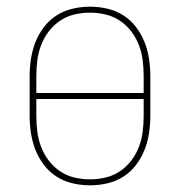

<svg xmlns="http://www.w3.org/2000/svg" viewBox="-20 -548 540 576"><path d="M250 8Q224 8 198 2Q172 -4 150 -18Q128 -32 112 -53Q96 -74 86.5 -98Q77 -122 73 -148Q69 -174 69 -200V-320Q69 -346 73 -372Q77 -398 86.5 -422Q96 -446 112 -467Q128 -488 150 -502Q172 -516 198 -522Q224 -528 250 -528Q276 -528 302 -522Q328 -516 350 -502Q372 -488 388 -467Q404 -446 413.5 -422Q423 -398 427 -372Q431 -346 431 -320V-200Q431 -174 427 -148Q423 -122 413.5 -98Q404 -74 388 -53Q372 -32 350 -18Q328 -4 302 2Q276 8 250 8ZM411 -269V-320Q411 -344 408 -367.5Q405 -391 396.5 -413Q388 -435 373.5 -454Q359 -473 339.5 -486Q320 -499 297 -504.5Q274 -510 250 -510Q226 -510 203 -504.5Q180 -499 160.5 -486Q141 -473 126.5 -454Q112 -435 103.5 -413Q95 -391 92 -367.5Q89 -344 89 -320V-269ZM250 -10Q274 -10 297 -15.5Q320 -21 339.5 -34Q359 -47 373.5 -66Q388 -85 396.5 -107Q405 -129 408 -152.5Q411 -176 411 -200V-251H89V-200Q89 -176 92 -152.5Q95 -129 103.5 -107Q112 -85 126.5 -66Q141 -47 160.5 -34Q180 -21 203 -15.5Q226 -10 250 -10Z"/></svg>

Font: Iosevka Curly Slab Thin
Style: Regular
Weight: 100
Monospace: yes
Designer: Belleve Invis
Foundry: Belleve Invis
Version: Version 22.1.2; ttfautohint (v1.8.4)